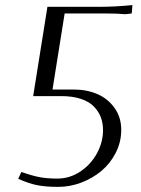

<svg xmlns="http://www.w3.org/2000/svg" viewBox="-20 -729 557 757"><path d="M51.8 -23.9 64 -50.8Q106.9 -36.1 136.2 -30.5Q165.5 -24.9 206.1 -24.9Q255.4 -24.9 297.4 -53.2Q339.4 -81.5 362.8 -125.5Q386.2 -169.4 386.2 -215.8Q386.2 -243.2 377.7 -266.1Q369.1 -289.1 350.6 -308.6Q332 -328.1 299.1 -339.1Q266.1 -350.1 221.2 -350.1H110.8L167 -702.1H368.2Q435.5 -702.1 502 -709L500 -681.2L499 -675.8L473.1 -672.9Q446.3 -675.8 401.9 -675.8H234.9L187 -376H271Q321.8 -376 363.5 -358.2Q405.3 -340.3 431.6 -303.5Q458 -266.6 458 -216.8Q458 -168.9 436.3 -126.5Q414.6 -84 379.6 -54.9Q344.7 -25.9 300.3 -9Q255.9 7.8 210 7.8Q161.6 7.8 128.2 1.5Q94.7 -4.9 51.8 -23.9Z"/></svg>

Font: Dihjauti S
Style: Italic
Weight: 400
Italic angle: -9°
Designer: T. Christopher White
Version: Version 3.0.0